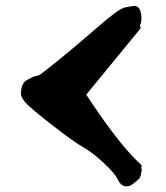

<svg xmlns="http://www.w3.org/2000/svg" viewBox="-20 -610 571 661"><path d="M466.8 -544.9Q466.8 -531.7 461.4 -522Q466.3 -515.1 461.9 -509.8Q369.1 -397 276.9 -284.2Q392.6 -107.9 465.3 -43.5Q469.7 -39.6 466.3 -33.7L468.3 -22L466.8 -20.5Q465.8 0.5 455.6 8.8Q445.3 17.1 436.3 24.2Q427.2 31.2 418 31.2H409.7Q394.5 27.8 385.3 7.6Q376 -12.7 337.4 -48.8Q298.8 -85 265.9 -103.5Q232.9 -122.1 156.7 -181.6Q80.6 -241.2 66.4 -258.3Q52.2 -275.4 52.2 -286.6Q52.2 -324.2 73.7 -335Q84.5 -340.3 88.9 -342.8Q93.3 -345.2 101.1 -347.7L113.3 -350.6Q118.7 -352.1 180.2 -401.9Q242.2 -452.1 314.5 -515.1Q387.7 -579.6 410.2 -584.5L440.9 -589.8H441.4Q466.8 -589.8 466.8 -544.9Z"/></svg>

Font: Drukaatie burti
Style: Bold
Weight: 700
Version: Version 0.14